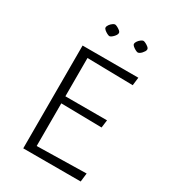

<svg xmlns="http://www.w3.org/2000/svg" viewBox="-191 -891 885 990"><g transform="rotate(30 251.5 -396.0)"><path d="M107 -1V-613H439L433 -565L161 -570V-342H409L403 -296L161 -300V-46L455 -52L449 -1ZM163 -753Q163 -761 169.5 -770Q176 -779 184.5 -785Q193 -791 198 -791Q203 -791 212 -786.5Q221 -782 229 -775.5Q237 -769 237 -762Q237 -756 233 -749.5Q229 -743 223 -737Q217 -731 211.5 -727.5Q206 -724 202 -724Q197 -724 187.5 -729Q178 -734 170.5 -740.5Q163 -747 163 -753ZM332 -753Q332 -761 338.5 -770Q345 -779 353.5 -785Q362 -791 367 -791Q372 -791 381 -786.5Q390 -782 398 -775.5Q406 -769 406 -762Q406 -756 402 -749.5Q398 -743 392.5 -737Q387 -731 381 -727.5Q375 -724 371 -724Q366 -724 356.5 -729Q347 -734 339.5 -740.5Q332 -747 332 -753Z"/></g></svg>

Font: Ancizar Sans Thin
Style: Regular
Weight: 100
Designer: Cesar Puertas, Viviana Monsalve, Julian Moncada, Julian Prieto, Jose Castro, Mariel Hernandez, Felipe Aragon, Sara Alarc
Version: Version 8.100